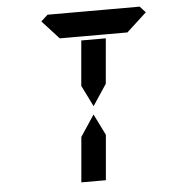

<svg xmlns="http://www.w3.org/2000/svg" viewBox="-57 -1056 931 967"><g transform="rotate(-5 408.0 -572.0)"><path d="M366 -731 377 -856H501L490 -731L481 -628L410 -521L357 -628ZM185 -969 219 -1000H390H514H685L713 -969L612 -876H587H503H379H295H276H270ZM450 -269 439 -144H315L326 -269L335 -372L406 -479L459 -372Z"/></g></svg>

Font: DSEG14 Classic
Style: Bold Italic
Weight: 700
Italic angle: -5°
Designer: Keshikan(Twitter:@keshinomi_88pro)
Version: Version 0.46